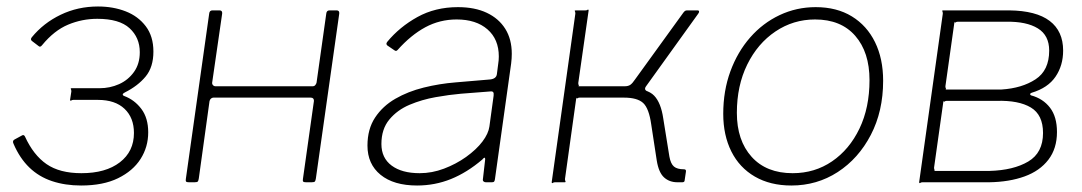

<svg xmlns="http://www.w3.org/2000/svg" viewBox="-20 -562 3336 592"><path d="M230 10Q181 10 140.5 -3.5Q100 -17 70.5 -45.5Q41 -74 22 -118Q17 -128 25 -132L49 -145Q54 -147 57 -141Q83 -84 123.5 -56Q164 -28 231 -28Q306 -28 349.5 -61.5Q393 -95 393 -152Q393 -199 364 -226.5Q335 -254 282 -254H206Q202 -254 199.5 -252Q197 -250 196 -254L200 -280Q200 -285 198.5 -287.5Q197 -290 201 -290H287Q319 -290 347 -302.5Q375 -315 393 -340Q411 -365 411 -401Q411 -446 379.5 -475Q348 -504 280 -504Q233 -504 190 -486Q147 -468 110 -423Q104 -415 99 -420L78 -436Q76 -438 75.5 -440.5Q75 -443 78 -447Q114 -491 167 -516.5Q220 -542 282 -542Q329 -542 367.5 -527Q406 -512 429.5 -481Q453 -450 453 -403Q453 -355 429 -326Q405 -297 365 -277Q359 -274 358.5 -271Q358 -268 363 -266Q395 -254 416 -226Q437 -198 437 -154Q437 -109 413.5 -72Q390 -35 344 -12.5Q298 10 230 10Z M563 0Q556 0 554 -2Q552 -4 553 -10L625 -520Q626 -530 635 -530H657Q666 -530 665 -520L634 -306Q634 -302 637 -299Q640 -296 644 -296H944Q949 -296 952 -299.5Q955 -303 956 -307L986 -520Q987 -530 996 -530H1018Q1027 -530 1026 -520L954 -12Q953 -5 951 -2.5Q949 0 941 0H924Q917 0 915 -2Q913 -4 914 -10L948 -251Q948 -256 945.5 -258.5Q943 -261 938 -261H638Q634 -261 630.5 -258Q627 -255 626 -250L593 -12Q592 -5 590 -2.5Q588 0 580 0Z M1467 -70Q1420 -30 1370.5 -10Q1321 10 1266 10Q1194 10 1153.5 -23Q1113 -56 1113 -113Q1113 -164 1136.5 -199.5Q1160 -235 1199 -257.5Q1238 -280 1286.5 -292Q1335 -304 1385 -308L1491 -317Q1510 -319 1512 -333L1516 -364Q1517 -370 1517.5 -376Q1518 -382 1518 -388Q1518 -441 1483 -471.5Q1448 -502 1388 -502Q1336 -502 1291.5 -478Q1247 -454 1206 -408Q1203 -405 1201 -405Q1199 -405 1196 -407L1174 -422Q1172 -424 1171.5 -426.5Q1171 -429 1174 -433Q1212 -479 1267 -509.5Q1322 -540 1392 -540Q1444 -540 1481 -522.5Q1518 -505 1538 -473Q1558 -441 1558 -396Q1558 -389 1557.5 -381.5Q1557 -374 1556 -366L1506 -9Q1505 -3 1503 -1.5Q1501 0 1496 0H1478Q1474 0 1471 -2.5Q1468 -5 1469 -10L1476 -71Q1476 -81 1467 -70ZM1502 -267Q1503 -275 1500.5 -278Q1498 -281 1491 -280L1401 -273Q1366 -270 1323.5 -262.5Q1281 -255 1243 -239Q1205 -223 1180.5 -193.5Q1156 -164 1156 -118Q1156 -75 1187.5 -51.5Q1219 -28 1274 -28Q1312 -28 1349 -42Q1386 -56 1417 -78Q1449 -101 1467.5 -125.5Q1486 -150 1489 -172Z M1681 0 1754 -520Q1754 -525 1752.5 -527.5Q1751 -530 1755 -530H1785Q1790 -530 1792 -532Q1794 -534 1795 -530L1763 -306Q1763 -302 1764.5 -299Q1766 -296 1762 -296H1923V-289Q1976 -289 1997 -267Q2018 -245 2025 -197L2044 -79Q2048 -57 2058 -48.5Q2068 -40 2089 -40Q2096 -40 2095 -33L2091 -6Q2091 -3 2089 -1.5Q2087 0 2084 0H2069Q2044 0 2027.5 -15Q2011 -30 2005 -67L1988 -178Q1981 -228 1963 -244.5Q1945 -261 1904 -261H1767Q1763 -261 1760.5 -259Q1758 -257 1757 -261L1722 -10Q1722 -6 1723.5 -3Q1725 0 1721 0H1691Q1687 0 1684.5 2Q1682 4 1681 0ZM1906 -281V-296Q1917 -296 1923.5 -300.5Q1930 -305 1938 -317L2087 -523Q2090 -527 2092.5 -528.5Q2095 -530 2099 -530H2130Q2135 -530 2135.5 -527Q2136 -524 2133 -520L1972 -296Q1964 -285 1977 -280Z M2420 10Q2355 10 2307.5 -17.5Q2260 -45 2235 -95Q2210 -145 2210 -211Q2210 -282 2232 -342Q2254 -402 2293 -446.5Q2332 -491 2384 -515.5Q2436 -540 2495 -540Q2560 -540 2606.5 -511.5Q2653 -483 2678 -432Q2703 -381 2703 -313Q2703 -219 2665 -146Q2627 -73 2563 -31.5Q2499 10 2420 10ZM2424 -28Q2492 -28 2545.5 -64.5Q2599 -101 2630 -165.5Q2661 -230 2661 -315Q2661 -401 2617 -451.5Q2573 -502 2493 -502Q2426 -502 2371 -465Q2316 -428 2284 -363Q2252 -298 2252 -214Q2252 -129 2297.5 -78.5Q2343 -28 2424 -28Z M2814 0 2887 -520Q2887 -525 2885.5 -527.5Q2884 -530 2888 -530H3092Q3175 -529 3216.5 -497.5Q3258 -466 3258 -406Q3258 -360 3234.5 -325.5Q3211 -291 3161 -276Q3157 -275 3156.5 -272Q3156 -269 3159 -268Q3196 -258 3217.5 -230Q3239 -202 3239 -155Q3239 -104 3212.5 -69.5Q3186 -35 3139 -18Q3092 -1 3030 0H2824Q2820 0 2817.5 2Q2815 4 2814 0ZM3031 -35Q3105 -37 3150.5 -64Q3196 -91 3196 -152Q3196 -208 3158.5 -230.5Q3121 -253 3053 -251H2899Q2895 -251 2892.5 -249Q2890 -247 2889 -251L2860 -45Q2860 -41 2861.5 -38Q2863 -35 2859 -35ZM3068 -286Q3131 -290 3173 -317.5Q3215 -345 3215 -406Q3215 -453 3180 -474.5Q3145 -496 3083 -495H2933Q2929 -495 2926.5 -493Q2924 -491 2923 -495L2895 -296Q2895 -292 2896.5 -289Q2898 -286 2894 -286Z"/></svg>

Font: Libre Franklin Thin
Style: Italic
Weight: 100
Italic angle: -8°
Designer: Pablo Impallari, Rodrigo Fuenzalida, Nhung Nguyen
Foundry: Impallari Type
Version: Version 3.000